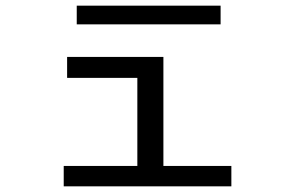

<svg xmlns="http://www.w3.org/2000/svg" viewBox="-20 -658 1040 678"><path d="M205 0V-72H465V-383H217V-457H557V-72H797V0ZM251 -572V-638H759V-572Z"/></svg>

Font: Inconsolata UltraExpanded Thin
Style: Regular
Weight: 100
Width: 9
Monospace: yes
Designer: Raph Levien, Cyreal, Brenton Simpson
Foundry: Raph Levien, Cyreal, Google
Version: Version 3.100; ttfautohint (v1.8.4.7-5d5b)